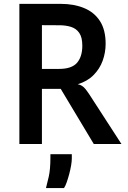

<svg xmlns="http://www.w3.org/2000/svg" viewBox="-20 -747 663 996"><path d="M80.5 0V-727H294.5Q363.5 -727 416.2 -705.2Q469 -683.5 498.5 -637.8Q528 -592 528 -520Q528 -475 512.8 -432.5Q497.5 -390 465.2 -357.5Q433 -325 383 -310Q400 -307 412.5 -296.2Q425 -285.5 441 -261L610 0H466.5L295 -286H197.5V0ZM288 -616 197.5 -616.5V-389.5H286Q352.5 -389.5 379.8 -421.5Q407 -453.5 407 -510Q407 -553.5 391.2 -576.2Q375.5 -599 348.5 -607.5Q321.5 -616 288 -616ZM218.5 228.5Q224.5 207 233 169Q241.5 131 241.5 69.5V53H352.5V77Q352.5 90 348.8 111.8Q345 133.5 338.8 157Q332.5 180.5 325.5 200Q318.5 219.5 312 228.5Z"/></svg>

Font: Spline Sans Medium
Style: Regular
Weight: 500
Designer: Eben Sorkin, Mirko Velimirovic
Foundry: Sorkin Type
Version: Version 1.000; ttfautohint (v1.8.3)